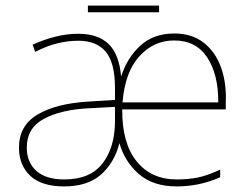

<svg xmlns="http://www.w3.org/2000/svg" viewBox="-20 -658 890 688"><path d="M604 -538Q668 -538 710 -505Q752 -472 772 -416.5Q792 -361 789 -291V-266H418Q417 -145 469.5 -80Q522 -15 613 -15Q656 -15 689.5 -22Q723 -29 769 -50V-23Q696 10 613 10Q529 10 478 -34Q427 -78 408 -145Q390 -75 342 -32.5Q294 10 210 10Q129 10 88.5 -28Q48 -66 48 -129Q48 -208 114.5 -247.5Q181 -287 296 -294L392 -300V-343Q392 -433 359 -472.5Q326 -512 261 -512Q224 -512 186.5 -503Q149 -494 106 -472L97 -498Q137 -516 178 -526.5Q219 -537 261 -537Q331 -537 369 -500.5Q407 -464 414 -384Q436 -452 483.5 -495Q531 -538 604 -538ZM604 -513Q531 -513 479.5 -456.5Q428 -400 419 -291H762Q763 -390 723 -451.5Q683 -513 604 -513ZM298 -270Q198 -265 137 -232Q76 -199 76 -129Q76 -76 110.5 -45.5Q145 -15 210 -15Q303 -15 347 -72Q391 -129 392 -220V-275ZM550 -638V-614H295V-638Z"/></svg>

Font: Noto Sans Thin
Style: Regular
Weight: 100
Designer: Monotype Design Team
Foundry: Monotype Imaging Inc.
Version: Version 2.007